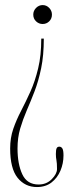

<svg xmlns="http://www.w3.org/2000/svg" viewBox="-20 -590 289 756"><path d="M148 -570Q163 -570 173.8 -558.8Q184.5 -547.5 184.5 -532.5Q184.5 -516.5 173.8 -506Q163 -495.5 148 -495.5Q133 -495.5 122 -506Q111 -516.5 111 -532.5Q111 -547.5 122 -558.8Q133 -570 148 -570ZM152.5 -438Q152.5 -371.5 142 -321Q131.5 -270.5 116 -230.2Q100.5 -190 85.2 -154.8Q70 -119.5 59.5 -83.8Q49 -48 49 -5.5Q49 56 67.8 96.2Q86.5 136.5 132 136.5Q163 136.5 183.8 115.5Q204.5 94.5 204.5 75.5Q204.5 51.5 202.2 40.8Q200 30 200 16.5Q200 0 203 -6.2Q206 -12.5 213.5 -12.5Q221 -12.5 225.5 -5.5Q230 1.5 230 22Q230 53.5 218 82Q206 110.5 182.8 128.5Q159.5 146.5 125.5 146.5Q78.5 146.5 49.2 110Q20 73.5 20 -5.5Q20 -47 32.2 -82.5Q44.5 -118 63 -153.5Q81.5 -189 99.8 -229.5Q118 -270 130.2 -320.8Q142.5 -371.5 142.5 -438Z"/></svg>

Font: Imbue 100pt Thin
Style: Regular
Weight: 100
Designer: Tyler Finck
Foundry: Etcetera Type Company
Version: Version 1.102; ttfautohint (v1.8.3)